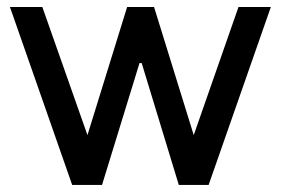

<svg xmlns="http://www.w3.org/2000/svg" viewBox="-20 -524 797 544"><path d="M227.8 -141.2 340.2 -504.1H416.5L528.9 -141.2L655.7 -504.1H747.4L571.1 0H486.6L381.4 -345.4H375.3L269.1 0H184.5L8.2 -504.1H100Z"/></svg>

Font: NATS
Style: Regular
Weight: 400
Designer: Purushoth Kumar Guthula
Foundry: Silicon Andhra, USA.
Version: Version 1.0.4; ttfautohint (v1.2.25-373a) -l 7 -r 28 -G 50 -